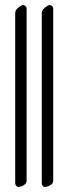

<svg xmlns="http://www.w3.org/2000/svg" viewBox="-20 -724 270 758"><path d="M145 -673Q145 -684 157.5 -694Q170 -704 176 -704Q181 -704 185.5 -700Q190 -696 190 -691V-10Q190 1 178 7.5Q166 14 157 14Q152 14 148.5 9.5Q145 5 145 0ZM40 -673Q40 -684 52.5 -694Q65 -704 71 -704Q76 -704 80.5 -700Q85 -696 85 -691V-10Q85 1 73 7.5Q61 14 52 14Q48 14 44 9.5Q40 5 40 0Z"/></svg>

Font: EB Garamond SC 12
Style: Regular
Weight: 400
Version: Version 0.016 ; ttfautohint (v0.97) -l 8 -r 50 -G 200 -x 0 -